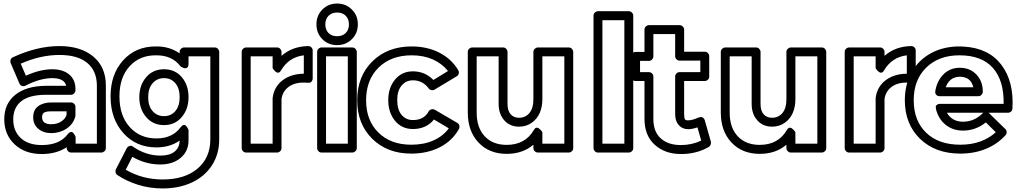

<svg xmlns="http://www.w3.org/2000/svg" viewBox="-20 -830 5695 1076"><path d="M3.9 -161.1Q3.9 -249.5 65.9 -298.8Q127.9 -348.1 235.8 -349.1H351.1Q340.8 -392.1 272.9 -392.1Q204.6 -392.1 123 -350.1Q114.7 -345.2 104.2 -348.1Q93.8 -351.1 88.9 -361.8L40 -476.1Q36.1 -485.4 39.6 -495.4Q43 -505.4 51.8 -508.8Q187 -571.8 313 -571.8Q432.1 -571.8 502.4 -513.4Q572.8 -455.1 573.2 -352.1V0Q573.2 10.7 565.2 17.8Q557.1 24.9 547.9 24.9H378.9Q368.2 24.9 361.1 17.1Q354 9.3 354 0V-4.9Q295.9 33.2 213.9 33.2Q119.6 33.2 61.8 -21.2Q3.9 -75.7 3.9 -161.1ZM213.9 -17.1Q313.5 -17.1 358.9 -77.1Q366.7 -87.4 374.3 -89.8Q381.8 -92.3 387 -87.9Q392.1 -83.5 396 -77.9Q399.9 -72.3 401.9 -67.4L403.8 -62V-24.9H522.9V-352.1Q522 -433.1 468.8 -477.5Q415.5 -522 313 -522Q207 -522 96.2 -473.1L125 -405.8Q205.1 -441.9 272.9 -441.9Q332.5 -441.9 367.7 -412.6Q402.8 -383.3 402.8 -332V-324.2Q402.8 -314.9 395.8 -306.9Q388.7 -298.8 377.9 -298.8H235.8Q143.6 -298.3 98.9 -262.5Q54.2 -226.6 54.2 -161.1Q54.2 -95.7 96.2 -56.4Q138.2 -17.1 213.9 -17.1ZM166 -172.9Q166 -214.4 194.3 -235.1Q222.7 -255.9 269 -255.9H377.9Q387.2 -255.9 395 -248.8Q402.8 -241.7 402.8 -231V-183.1Q402.8 -182.1 402.3 -179.9Q401.9 -177.7 401.9 -176.8Q390.6 -134.3 352.8 -109.1Q314.9 -84 267.1 -84Q223.1 -84 194.6 -108.2Q166 -132.3 166 -172.9ZM215.8 -172.9Q215.8 -133.8 267.1 -133.8Q299.3 -133.8 322.8 -148.9Q346.2 -164.1 353 -186V-206.1H269Q236.8 -206.1 226.3 -198.5Q215.8 -190.9 215.8 -172.9Z M599.6 -290Q599.6 -413.6 669.9 -491.7Q740.2 -569.8 852.5 -569.8Q928.7 -571.3 986.8 -530.8V-539.1Q986.8 -549.8 994.6 -556.9Q1002.4 -564 1011.7 -564H1183.6Q1194.3 -564 1201.4 -556.2Q1208.5 -548.3 1208.5 -539.1V-48.8Q1208.5 34.2 1167.5 96.9Q1126.5 159.7 1054.7 192.9Q982.9 226.1 891.6 226.1Q819.8 226.1 754.4 205.8Q689 185.5 637.7 150.9Q629.9 146 627.7 136.2Q625.5 126.5 629.4 119.1L689.5 2Q692.4 -3.4 697 -7.3Q701.7 -11.2 709.5 -12.9Q717.3 -14.6 725.6 -7.8Q798.3 42 878.4 42Q931.6 42 958.7 19.5Q985.8 -2.9 986.8 -42Q932.1 -3.9 856.4 -3.9Q743.2 -3.9 671.4 -84Q599.6 -164.1 599.6 -290ZM649.4 -290Q649.4 -182.1 706.8 -118.2Q764.2 -54.2 856.4 -54.2Q945.8 -54.2 991.7 -116.2Q999.5 -126.5 1007.1 -128.9Q1014.6 -131.3 1019.8 -127Q1024.9 -122.6 1028.8 -116.9Q1032.7 -111.3 1034.7 -106.4L1036.6 -101.1V-43.9Q1036.6 17.6 992.4 54.7Q948.2 91.8 878.4 91.8Q795.4 91.8 721.7 48.8L684.6 121.1Q778.3 175.8 891.6 175.8Q1015.1 175.8 1086.9 115Q1158.7 54.2 1158.7 -48.8V-514.2H1036.6V-473.1Q1036.6 -452.6 1025.4 -449Q1014.2 -445.3 1002.9 -451.7L991.7 -458Q944.3 -521.5 852.5 -520Q761.7 -520 705.6 -457.8Q649.4 -395.5 649.4 -290ZM760.7 -285.2Q760.7 -352.5 799.1 -397.2Q837.4 -441.9 899.4 -441.9Q960.9 -441.9 998.8 -397.5Q1036.6 -353 1036.6 -285.2Q1036.6 -218.8 998.5 -173.8Q960.4 -128.9 899.4 -128.9Q837.4 -128.9 799.1 -173.8Q760.7 -218.8 760.7 -285.2ZM810.5 -285.2Q810.5 -235.8 835.2 -207.5Q859.9 -179.2 899.4 -179.2Q938.5 -179.2 962.6 -207.5Q986.8 -235.8 986.8 -285.2Q986.8 -335.4 962.6 -363.8Q938.5 -392.1 899.4 -392.1Q859.9 -392.1 835.2 -363.5Q810.5 -335 810.5 -285.2Z M1334.5 0V-539.1Q1334.5 -549.8 1342.3 -556.9Q1350.1 -564 1359.4 -564H1532.7Q1543.5 -564 1550.5 -556.2Q1557.6 -548.3 1557.6 -539.1V-517.1Q1618.2 -570.3 1707.5 -571.8Q1717.8 -571.8 1725.1 -564.5Q1732.4 -557.1 1732.4 -546.9V-391.1Q1732.4 -380.9 1725.8 -372.8Q1719.2 -364.7 1705.6 -366.2Q1640.1 -372.1 1602.1 -346.4Q1564 -320.8 1557.6 -274.9V0Q1557.6 10.7 1549.8 17.8Q1542 24.9 1532.7 24.9H1359.4Q1348.6 24.9 1341.6 17.1Q1334.5 9.3 1334.5 0ZM1384.8 -24.9H1507.8V-276.9V-279.8Q1515.1 -342.3 1562.5 -379.2Q1609.9 -416 1682.6 -417V-520Q1598.6 -509.8 1554.7 -435.1Q1549.3 -425.3 1542.2 -423.3Q1535.2 -421.4 1529.3 -425Q1523.4 -428.7 1518.6 -433.8Q1513.7 -439 1510.7 -443.4L1507.8 -448.2V-514.2H1384.8Z M1753.4 -693.8Q1753.4 -743.2 1786.6 -776.6Q1819.8 -810.1 1869.1 -810.1Q1918.5 -810.1 1951.9 -776.6Q1985.4 -743.2 1985.4 -693.8Q1985.4 -643.6 1951.9 -610.4Q1918.5 -577.1 1869.1 -577.1Q1819.8 -577.1 1786.6 -610.4Q1753.4 -643.6 1753.4 -693.8ZM1757.3 0V-539.1Q1757.3 -549.8 1765.1 -556.9Q1772.9 -564 1782.2 -564H1954.1Q1964.8 -564 1972.2 -556.2Q1979.5 -548.3 1979.5 -539.1V0Q1979.5 10.7 1971.4 17.8Q1963.4 24.9 1954.1 24.9H1782.2Q1771.5 24.9 1764.4 17.1Q1757.3 9.3 1757.3 0ZM1803.2 -693.8Q1803.2 -663.1 1821 -645Q1838.9 -627 1869.1 -627Q1899.4 -627 1917.5 -645Q1935.5 -663.1 1935.5 -693.8Q1935.5 -723.6 1917.5 -741.7Q1899.4 -759.8 1869.1 -759.8Q1839.4 -759.8 1821.3 -741.7Q1803.2 -723.6 1803.2 -693.8ZM1807.1 -24.9H1929.2V-514.2H1807.1Z M1981.9 -268.1Q1981.9 -402.3 2066.9 -486.1Q2151.9 -569.8 2287.1 -569.8Q2373 -569.8 2441.2 -535.4Q2509.3 -501 2547.9 -437Q2553.2 -427.7 2551 -417.7Q2548.8 -407.7 2540 -402.8L2416 -328.1Q2407.7 -323.2 2397.9 -325Q2388.2 -326.7 2382.8 -334Q2349.1 -379.9 2293.9 -379.9Q2255.4 -379.9 2230.7 -350.6Q2206.1 -321.3 2206.1 -269Q2206.1 -215.3 2230.5 -186.3Q2254.9 -157.2 2293.9 -157.2Q2356 -157.2 2381.8 -205.1Q2387.2 -214.4 2397.2 -217Q2407.2 -219.7 2417 -214.8L2543 -141.1Q2551.8 -136.2 2554.2 -126Q2556.6 -115.7 2551.8 -106.9Q2515.1 -41 2445.3 -5.1Q2375.5 30.8 2284.7 30.8Q2150.4 30.8 2066.2 -52.2Q1981.9 -135.3 1981.9 -268.1ZM2031.7 -268.1Q2031.7 -154.8 2100.8 -86.9Q2169.9 -19 2284.7 -19Q2355.5 -19 2409.2 -43Q2462.9 -66.9 2495.1 -110.8L2412.1 -160.2Q2368.7 -106.9 2293.9 -106.9Q2231.9 -106.9 2193.8 -153.1Q2155.8 -199.2 2155.8 -269Q2155.8 -337.9 2193.8 -384Q2231.9 -430.2 2293.9 -430.2Q2361.8 -430.2 2408.7 -381.8L2490.7 -432.1Q2457 -474.1 2405.3 -497.1Q2353.5 -520 2287.1 -520Q2171.4 -520 2101.6 -451.2Q2031.7 -382.3 2031.7 -268.1Z M2601.6 -199.2V-539.1Q2601.6 -549.8 2609.4 -556.9Q2617.2 -564 2626.5 -564H2799.3Q2810.1 -564 2817.1 -556.2Q2824.2 -548.3 2824.2 -539.1V-248Q2824.2 -209 2841.8 -189.5Q2859.4 -169.9 2889.6 -169.9Q2926.8 -170.9 2948 -198Q2969.2 -225.1 2969.2 -272.9V-539.1Q2969.2 -549.8 2977.3 -556.9Q2985.4 -564 2994.6 -564H3167.5Q3178.2 -564 3185.3 -556.2Q3192.4 -548.3 3192.4 -539.1V0Q3192.4 10.7 3184.6 17.8Q3176.8 24.9 3167.5 24.9H2994.6Q2983.9 24.9 2976.6 17.1Q2969.2 9.3 2969.2 0V-19Q2909.7 32.2 2819.3 32.2Q2721.2 32.2 2661.4 -31.5Q2601.6 -95.2 2601.6 -199.2ZM2651.4 -199.2Q2651.4 -114.3 2696.5 -66.2Q2741.7 -18.1 2819.3 -18.1Q2923.8 -18.1 2972.2 -102.1Q2977.5 -111.8 2984.6 -113.8Q2991.7 -115.7 2997.6 -112.1Q3003.4 -108.4 3008.5 -103.3Q3013.7 -98.1 3016.6 -93.8L3019.5 -88.9V-24.9H3142.6V-514.2H3019.5V-272.9Q3019.5 -231.4 3004.9 -197.5Q2990.2 -163.6 2960.2 -142.1Q2930.2 -120.6 2889.6 -120.1Q2837.4 -120.1 2805.9 -155.8Q2774.4 -191.4 2774.4 -248V-514.2H2651.4Z M3306.2 0V-742.2Q3306.2 -752.9 3314 -760Q3321.8 -767.1 3331.1 -767.1H3503.9Q3514.6 -767.1 3521.7 -759.3Q3528.8 -751.5 3528.8 -742.2V0Q3528.8 10.7 3521 17.8Q3513.2 24.9 3503.9 24.9H3331.1Q3320.3 24.9 3313.2 17.1Q3306.2 9.3 3306.2 0ZM3356 -24.9H3479V-716.8H3356Z M3516.6 -400.9V-514.2Q3516.6 -524.9 3524.7 -532Q3532.7 -539.1 3542 -539.1H3591.8V-664.1Q3591.8 -674.8 3599.6 -681.9Q3607.4 -689 3616.7 -689H3788.6Q3799.3 -689 3806.6 -681.2Q3814 -673.3 3814 -664.1V-540H3929.7Q3940.4 -540 3947.5 -532.2Q3954.6 -524.4 3954.6 -515.1V-400.9Q3954.6 -390.1 3946.8 -383.1Q3939 -376 3929.7 -376H3814V-189.9Q3814 -166.5 3819.1 -160.6Q3824.2 -154.8 3838.9 -155.8Q3860.4 -155.8 3896 -171.9Q3900.9 -173.3 3907.2 -174.1Q3913.6 -174.8 3920.2 -170.2Q3926.8 -165.5 3929.7 -155.8L3963.9 -36.1Q3965.8 -27.8 3962.4 -19.3Q3959 -10.7 3952.6 -6.8Q3884.8 33.2 3795.9 33.2Q3706.5 33.2 3649.2 -18.8Q3591.8 -70.8 3591.8 -163.1V-376H3542Q3531.2 -376 3523.9 -383.8Q3516.6 -391.6 3516.6 -400.9ZM3566.9 -425.8H3616.7Q3626 -425.8 3633.8 -418.7Q3641.6 -411.6 3641.6 -400.9V-163.1Q3641.6 -91.8 3683.1 -54.4Q3724.6 -17.1 3795.9 -17.1Q3856.9 -17.1 3909.7 -42L3888.7 -116.2Q3858.9 -106 3838.9 -106Q3804.7 -105.5 3784.2 -128.4Q3763.7 -151.4 3763.7 -189.9V-400.9Q3763.7 -410.2 3770.8 -418Q3777.8 -425.8 3788.6 -425.8H3904.8V-490.2H3788.6Q3779.3 -490.2 3771.5 -497.3Q3763.7 -504.4 3763.7 -515.1V-639.2H3641.6V-514.2Q3641.6 -504.9 3634.5 -496.8Q3627.4 -488.8 3616.7 -488.8H3566.9Z M4019.5 -199.2V-539.1Q4019.5 -549.8 4027.3 -556.9Q4035.2 -564 4044.4 -564H4217.3Q4228 -564 4235.1 -556.2Q4242.2 -548.3 4242.2 -539.1V-248Q4242.2 -209 4259.8 -189.5Q4277.3 -169.9 4307.6 -169.9Q4344.7 -170.9 4366 -198Q4387.2 -225.1 4387.2 -272.9V-539.1Q4387.2 -549.8 4395.3 -556.9Q4403.3 -564 4412.6 -564H4585.4Q4596.2 -564 4603.3 -556.2Q4610.4 -548.3 4610.4 -539.1V0Q4610.4 10.7 4602.5 17.8Q4594.7 24.9 4585.4 24.9H4412.6Q4401.9 24.9 4394.5 17.1Q4387.2 9.3 4387.2 0V-19Q4327.6 32.2 4237.3 32.2Q4139.2 32.2 4079.3 -31.5Q4019.5 -95.2 4019.5 -199.2ZM4069.3 -199.2Q4069.3 -114.3 4114.5 -66.2Q4159.7 -18.1 4237.3 -18.1Q4341.8 -18.1 4390.1 -102.1Q4395.5 -111.8 4402.6 -113.8Q4409.7 -115.7 4415.5 -112.1Q4421.4 -108.4 4426.5 -103.3Q4431.6 -98.1 4434.6 -93.8L4437.5 -88.9V-24.9H4560.5V-514.2H4437.5V-272.9Q4437.5 -231.4 4422.9 -197.5Q4408.2 -163.6 4378.2 -142.1Q4348.1 -120.6 4307.6 -120.1Q4255.4 -120.1 4223.9 -155.8Q4192.4 -191.4 4192.4 -248V-514.2H4069.3Z M4713.9 0V-539.1Q4713.9 -549.8 4721.7 -556.9Q4729.5 -564 4738.8 -564H4912.1Q4922.9 -564 4929.9 -556.2Q4937 -548.3 4937 -539.1V-517.1Q4997.6 -570.3 5086.9 -571.8Q5097.2 -571.8 5104.5 -564.5Q5111.8 -557.1 5111.8 -546.9V-391.1Q5111.8 -380.9 5105.2 -372.8Q5098.6 -364.7 5085 -366.2Q5019.5 -372.1 4981.4 -346.4Q4943.4 -320.8 4937 -274.9V0Q4937 10.7 4929.2 17.8Q4921.4 24.9 4912.1 24.9H4738.8Q4728 24.9 4720.9 17.1Q4713.9 9.3 4713.9 0ZM4764.2 -24.9H4887.2V-276.9V-279.8Q4894.5 -342.3 4941.9 -379.2Q4989.3 -416 5062 -417V-520Q4978 -509.8 4934.1 -435.1Q4928.7 -425.3 4921.6 -423.3Q4914.6 -421.4 4908.7 -425Q4902.8 -428.7 4897.9 -433.8Q4893.1 -439 4890.1 -443.4L4887.2 -448.2V-514.2H4764.2Z M5050.8 -268.1Q5050.8 -356.9 5089.6 -425.8Q5128.4 -494.6 5198 -532.2Q5267.6 -569.8 5356.9 -569.8Q5361.3 -569.8 5369.6 -569.3Q5377.9 -568.8 5381.8 -568.8Q5521 -560.5 5592 -466.6Q5663.1 -372.6 5653.8 -221.2Q5653.3 -210.9 5646 -204.6Q5638.7 -198.2 5628.9 -198.2H5520.5L5522.9 -195.8L5613.8 -106.9Q5621.1 -100.6 5621.3 -89.8Q5621.6 -79.1 5614.7 -71.8Q5569.3 -22 5504.6 4.4Q5439.9 30.8 5361.8 30.8Q5221.7 30.8 5136.2 -52Q5050.8 -134.8 5050.8 -268.1ZM5100.6 -268.1Q5100.6 -153.8 5170.2 -86.4Q5239.7 -19 5361.8 -19Q5482.9 -19 5560.5 -88.9L5504.9 -144Q5447.3 -98.1 5377 -98.1Q5320.8 -98.1 5280.8 -129.6Q5240.7 -161.1 5225.6 -216.8Q5224.6 -224.6 5224.1 -230.2Q5223.6 -235.8 5227.3 -239.3Q5231 -242.7 5233.2 -244.4Q5235.4 -246.1 5240 -247.1Q5244.6 -248 5246.1 -248Q5247.6 -248 5249.5 -248H5604.5Q5606.9 -378.9 5544.2 -449.5Q5481.4 -520 5356.9 -520Q5241.2 -520 5170.9 -451.4Q5100.6 -382.8 5100.6 -268.1ZM5221.7 -319.8Q5231 -377 5267.6 -413.6Q5304.2 -450.2 5358.9 -450.2Q5416 -450.2 5451.9 -412.4Q5487.8 -374.5 5487.8 -315.9Q5487.8 -306.6 5480.7 -298.8Q5473.6 -291 5462.9 -291H5246.6Q5234.4 -291 5228.3 -297.4Q5222.2 -303.7 5221.4 -309.1Q5220.7 -314.5 5221.7 -319.8ZM5279.8 -340.8H5434.6Q5420.9 -399.9 5358.9 -399.9Q5302.2 -399.9 5279.8 -340.8ZM5286.6 -198.2Q5315.4 -147.9 5377 -147.9Q5439.9 -147.9 5487.8 -195.8Q5488.3 -196.3 5489.3 -197Q5490.2 -197.8 5490.7 -198.2Z"/></svg>

Font: Trueno Bold Outline
Style: Regular
Weight: 700
Width: 6
Designer: Julieta Ulanovsky
Foundry: Julieta Ulanovsky
Version: Version 3.001b | FøM Fix